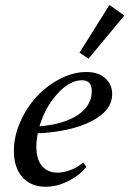

<svg xmlns="http://www.w3.org/2000/svg" viewBox="-20 -731 514 763"><path d="M332 -498 295.9 -521.5 415 -711.4 474.1 -669.4ZM161.1 11.2Q103.5 11.2 69.3 -26.6Q35.2 -64.5 35.2 -131.3Q35.2 -188.5 60.3 -245.8Q85.4 -303.2 125.5 -346.7Q165.5 -390.1 218.3 -417.5Q271 -444.8 323.2 -444.8Q372.1 -444.8 398.9 -419.7Q425.8 -394.5 425.8 -357.9Q425.8 -291.5 343.8 -249.5Q261.7 -207.5 129.9 -201.2Q124.5 -173.3 124.5 -149.9Q124.5 -97.2 147.2 -71Q169.9 -44.9 208 -44.9Q231.4 -44.9 259.5 -54.9Q287.6 -64.9 310.1 -85L323.7 -67.9Q292.5 -31.2 248.5 -10Q204.6 11.2 161.1 11.2ZM306.2 -412.1Q256.3 -412.1 207.5 -357.7Q158.7 -303.2 136.7 -229Q232.9 -236.8 288.8 -273.9Q344.7 -311 344.7 -368.7Q344.7 -412.1 306.2 -412.1Z"/></svg>

Font: Elstob Medium
Style: Italic
Weight: 500
Italic angle: -20°
Designer: Peter S. Baker
Version: Version 1.015